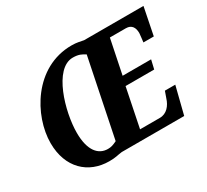

<svg xmlns="http://www.w3.org/2000/svg" viewBox="-145 -949 1276 1185"><g transform="rotate(-30 492.5 -357.0)"><path d="M324 11C373 11 383 4 418 0H863L912 -195H838L822 -150C808 -104 776 -65 727 -65H586L642 -341H846L861 -405H658L708 -649H822C863 -649 879 -621 879 -582C879 -575 873 -527 872 -519H946L985 -714H562C538 -718 517 -725 478 -725C213 -725 65 -460 65 -267C65 -91 175 11 324 11ZM354 -59C288 -59 237 -113 237 -241C237 -391 313 -656 447 -656C489 -656 508 -645 532 -630L419 -77C390 -63 377 -59 354 -59Z"/></g></svg>

Font: Noto Serif SemiCondensed Extra
Style: Italic
Weight: 800
Width: 4
Italic angle: -12°
Designer: Monotype Design Team
Foundry: Monotype Imaging Inc.
Version: Version 1.901